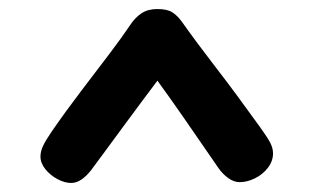

<svg xmlns="http://www.w3.org/2000/svg" viewBox="-20 -737 690 427"><path d="M587.2 -396Q587.2 -378.8 575.8 -363.8Q564.3 -348.9 546.9 -340.4Q529.6 -331.9 513.1 -331.9Q500.2 -331.9 487.8 -340.8Q475.4 -349.7 466.3 -362.6Q421.3 -428 388.8 -474.9Q356.2 -521.8 330.1 -557.6Q313.6 -535.8 294.3 -509.8Q275 -483.9 254.9 -456.6Q234.8 -429.2 216.1 -403.8Q197.3 -378.3 181.9 -357.6Q170.7 -343.8 159.9 -336.9Q149.2 -330.1 138.1 -330.1Q123.9 -330.1 107.9 -338.6Q91.9 -347.1 80.9 -360.7Q70 -374.2 70 -388.7Q70 -400.4 75.8 -412.7Q81.6 -424.9 94.8 -444.2Q126.2 -489.7 159.9 -533.9Q193.7 -578.1 222.7 -616.4Q251.8 -654.8 268.7 -680.2Q280.3 -697.9 294.6 -707.4Q308.8 -716.9 330.1 -716.9Q352 -716.9 363.4 -709.5Q374.9 -702.1 384.7 -688.3Q417.6 -641.9 460.4 -586.5Q503.2 -531.1 558.4 -454.2Q575.3 -430.8 581.3 -418.9Q587.2 -407.1 587.2 -396Z"/></svg>

Font: Playpen Sans Hebrew
Style: Regular
Weight: 400
Designer: Tom Grace, Laura Meseguer, Veronika Burian, José Scaglione
Foundry: TypeTogether
Version: Version 2.000